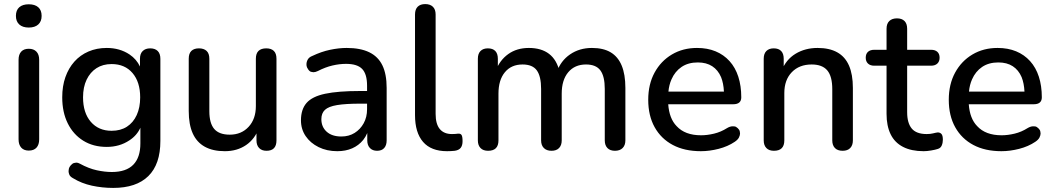

<svg xmlns="http://www.w3.org/2000/svg" viewBox="-20 -732 5165 941"><path d="M121 6Q97 6 84 -8.5Q71 -23 71 -49V-439Q71 -465 84 -479Q97 -493 121 -493Q145 -493 158.5 -479Q172 -465 172 -439V-49Q172 -23 159 -8.5Q146 6 121 6ZM121 -597Q91 -597 74.5 -612Q58 -627 58 -654Q58 -682 74.5 -696.5Q91 -711 121 -711Q151 -711 167.5 -696.5Q184 -682 184 -654Q184 -627 167.5 -612Q151 -597 121 -597Z M527 -91Q571 -91 602 -111Q633 -131 650 -168Q667 -205 667 -255Q667 -330 629.5 -374Q592 -418 527 -418Q484 -418 453 -398Q422 -378 404.5 -341.5Q387 -305 387 -255Q387 -179 425 -135Q463 -91 527 -91ZM535 189Q481 189 430.5 178Q380 167 339 142Q324 134 320 124.5Q316 115 316 107Q316 103 317.5 95Q319 87 327 78Q335 69 342.5 67Q350 65 354 65Q362 65 371 70Q415 94 454.5 102.5Q494 111 528 111Q598 111 633 75.5Q668 40 668 -29V-106Q651 -68 614 -44Q566 -12 503 -12Q437 -12 388 -42.5Q339 -73 312 -127.5Q285 -182 285 -255Q285 -310 300.5 -354Q316 -398 344.5 -430Q373 -462 413.5 -479.5Q454 -497 503 -497Q567 -497 615 -465Q649 -442 666 -406V-444Q666 -469 679.5 -482Q693 -495 716 -495Q740 -495 753 -482Q766 -469 766 -444V-41Q766 73 707 131Q648 189 535 189Z M1082 9Q1023 9 983.5 -13Q944 -35 924.5 -78.5Q905 -122 905 -188V-444Q905 -470 918 -482.5Q931 -495 955 -495Q979 -495 992.5 -482.5Q1006 -470 1006 -444V-187Q1006 -128 1030 -100Q1054 -72 1106 -72Q1163 -72 1198.5 -110.5Q1234 -149 1234 -212V-444Q1234 -470 1247 -482.5Q1260 -495 1285 -495Q1309 -495 1322 -482.5Q1335 -470 1335 -444V-44Q1335 7 1286 7Q1263 7 1250 -6.5Q1237 -20 1237 -44V-129L1250 -107Q1230 -51 1186 -21Q1142 9 1082 9Z M1633 9Q1582 9 1541.5 -11Q1501 -31 1478 -65Q1455 -99 1455 -142Q1455 -196 1482.5 -227.5Q1510 -259 1573.5 -272.5Q1637 -286 1745 -286H1779V-312Q1779 -369 1755 -394Q1731 -419 1676 -419Q1644 -419 1609.5 -411Q1575 -403 1538 -384Q1526 -378 1516 -378Q1512 -378 1504.5 -380Q1497 -382 1490 -392.5Q1483 -403 1482.5 -409.5Q1482 -416 1482 -417Q1482 -429 1488.5 -440.5Q1495 -452 1511 -458Q1555 -479 1598 -488Q1641 -497 1679 -497Q1746 -497 1789.5 -476Q1833 -455 1854 -412Q1875 -369 1875 -301V-44Q1875 -20 1863 -6.5Q1851 7 1828 7Q1806 7 1793 -6.5Q1780 -20 1780 -44V-80Q1772 -61 1760 -46Q1738 -19 1706 -5Q1674 9 1633 9ZM1632 -217Q1590 -210 1572.5 -193.5Q1555 -177 1555 -148Q1555 -110 1581 -86.5Q1607 -63 1653 -63Q1690 -63 1718 -80.5Q1746 -98 1762.5 -128Q1779 -158 1779 -197V-224H1746Q1674 -224 1632 -217Z M2171 9Q2093 9 2053.5 -36.5Q2014 -82 2014 -168V-661Q2014 -686 2027 -699Q2040 -712 2064 -712Q2088 -712 2101.5 -699Q2115 -686 2115 -661V-174Q2115 -124 2135.5 -99.5Q2156 -75 2195 -75Q2204 -75 2211 -75.5Q2218 -76 2225 -77Q2237 -78 2242 -70.5Q2247 -63 2247 -40Q2247 -19 2238 -7.5Q2229 4 2209 7Q2200 8 2190 8.5Q2180 9 2171 9Z M2372 7Q2348 7 2335 -6.5Q2322 -20 2322 -44V-444Q2322 -469 2335 -482Q2348 -495 2371 -495Q2395 -495 2407.5 -482Q2420 -469 2420 -444V-362L2409 -384Q2429 -437 2471 -467Q2513 -497 2572 -497Q2633 -497 2671 -468Q2709 -439 2723 -379H2709Q2728 -434 2774 -465.5Q2820 -497 2881 -497Q2937 -497 2973 -475.5Q3009 -454 3027 -410.5Q3045 -367 3045 -301V-44Q3045 -20 3031.5 -6.5Q3018 7 2994 7Q2970 7 2957 -6.5Q2944 -20 2944 -44V-296Q2944 -358 2922.5 -387Q2901 -416 2852 -416Q2797 -416 2765 -378Q2733 -340 2733 -273V-44Q2733 -20 2720 -6.5Q2707 7 2683 7Q2659 7 2645.5 -6.5Q2632 -20 2632 -44V-296Q2632 -358 2611 -387Q2590 -416 2541 -416Q2486 -416 2454.5 -378Q2423 -340 2423 -273V-44Q2423 7 2372 7Z M3415 9Q3335 9 3277.5 -21.5Q3220 -52 3188.5 -108.5Q3157 -165 3157 -243Q3157 -319 3188 -376Q3219 -433 3273 -465Q3327 -497 3396 -497Q3447 -497 3487 -480.5Q3527 -464 3555.5 -432.5Q3584 -401 3598.5 -356Q3613 -311 3613 -255Q3613 -238 3603 -229.5Q3593 -221 3573 -221H3255Q3260 -151 3296 -114Q3337 -69 3416 -69Q3446 -69 3479.5 -77Q3513 -85 3543 -104Q3558 -113 3571 -113Q3572 -113 3579.5 -112.5Q3587 -112 3595.5 -104Q3604 -96 3605.5 -88.5Q3607 -81 3607 -78Q3607 -69 3601.5 -58Q3596 -47 3581 -37Q3547 -14 3502 -2.5Q3457 9 3415 9ZM3514 -354Q3499 -389 3470.5 -407.5Q3442 -426 3400 -426Q3353 -426 3320.5 -404Q3288 -382 3271 -343Q3259 -316 3256 -283H3528Q3526 -324 3514 -354Z M3773 7Q3749 7 3736 -6.5Q3723 -20 3723 -44V-444Q3723 -469 3736 -482Q3749 -495 3772 -495Q3796 -495 3808.5 -482Q3821 -469 3821 -444V-366L3810 -384Q3832 -440 3879 -468.5Q3926 -497 3987 -497Q4045 -497 4083.5 -475.5Q4122 -454 4141 -410.5Q4160 -367 4160 -301V-44Q4160 -20 4147 -6.5Q4134 7 4110 7Q4085 7 4072 -6.5Q4059 -20 4059 -44V-295Q4059 -358 4034.5 -387Q4010 -416 3958 -416Q3897 -416 3860.5 -378Q3824 -340 3824 -276V-44Q3824 7 3773 7Z M4507 9Q4447 9 4406 -12Q4365 -33 4345 -74Q4325 -115 4325 -174V-410H4265Q4245 -410 4234 -420.5Q4223 -431 4223 -449Q4223 -468 4234 -478Q4245 -488 4265 -488H4325V-591Q4325 -616 4338.5 -629Q4352 -642 4376 -642Q4400 -642 4413 -629Q4426 -616 4426 -591V-488H4543Q4563 -488 4574 -478Q4585 -468 4585 -449Q4585 -431 4574 -420.5Q4563 -410 4543 -410H4426V-182Q4426 -129 4448.5 -102Q4471 -75 4522 -75Q4540 -75 4553.5 -78.5Q4567 -82 4576 -83Q4587 -83 4594 -75.5Q4601 -68 4601 -47Q4601 -32 4595.5 -19Q4590 -6 4576 -2Q4564 2 4543.5 5.5Q4523 9 4507 9Z M4888 9Q4808 9 4750.5 -21.5Q4693 -52 4661.5 -108.5Q4630 -165 4630 -243Q4630 -319 4661 -376Q4692 -433 4746 -465Q4800 -497 4869 -497Q4920 -497 4960 -480.5Q5000 -464 5028.5 -432.5Q5057 -401 5071.5 -356Q5086 -311 5086 -255Q5086 -238 5076 -229.5Q5066 -221 5046 -221H4728Q4733 -151 4769 -114Q4810 -69 4889 -69Q4919 -69 4952.5 -77Q4986 -85 5016 -104Q5031 -113 5044 -113Q5045 -113 5052.5 -112.5Q5060 -112 5068.5 -104Q5077 -96 5078.5 -88.5Q5080 -81 5080 -78Q5080 -69 5074.5 -58Q5069 -47 5054 -37Q5020 -14 4975 -2.5Q4930 9 4888 9ZM4987 -354Q4972 -389 4943.5 -407.5Q4915 -426 4873 -426Q4826 -426 4793.5 -404Q4761 -382 4744 -343Q4732 -316 4729 -283H5001Q4999 -324 4987 -354Z"/></svg>

Font: Nunito SemiBold
Style: Regular
Weight: 600
Designer: Vernon Adams
Foundry: Vernon Adams
Version: Version 3.602